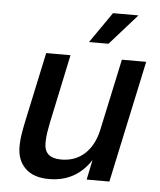

<svg xmlns="http://www.w3.org/2000/svg" viewBox="-53 -776 693 834"><g transform="rotate(5 293.5 -359.0)"><path d="M191 12Q124 12 88 -23Q52 -58 52 -117Q52 -147 57.5 -179Q63 -211 69 -238L132 -532H238L175 -235Q170 -211 166.5 -188.5Q163 -166 163 -142Q163 -77 237 -77Q298 -77 339 -114.5Q380 -152 395 -220L462 -532H568L454 0H355L373 -87Q309 12 191 12ZM313 -596 406 -730H517L398 -596Z"/></g></svg>

Font: Geist Medium
Style: Italic
Weight: 500
Italic angle: -12°
Designer: Basement.studio, Andrés Briganti, Mateo Zaragoza
Foundry: Basement.studio, Vercel, Andrés Briganti, Guido Ferreyra, Mateo Zaragoza
Version: Version 1.500; ttfautohint (v1.8.4.7-5d5b)